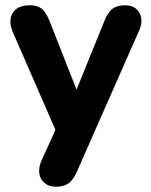

<svg xmlns="http://www.w3.org/2000/svg" viewBox="-20 -519 573 728"><path d="M192 189Q166 189 149 175Q132 161 129 138.5Q126 116 137 91L204 -57V5L27 -401Q17 -427 20.5 -449.5Q24 -472 42.5 -485.5Q61 -499 94 -499Q121 -499 137.5 -486.5Q154 -474 168 -439L286 -139H254L376 -440Q390 -474 407.5 -486.5Q425 -499 455 -499Q481 -499 496.5 -485.5Q512 -472 515.5 -450Q519 -428 507 -402L272 131Q257 165 238.5 177Q220 189 192 189Z"/></svg>

Font: Nunito ExtraLight ExtraBold
Style: Regular
Weight: 800
Version: Version 3.602